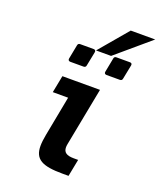

<svg xmlns="http://www.w3.org/2000/svg" viewBox="-169 -1048 959 1155"><g transform="rotate(20 310.5 -470.5)"><path d="M309.1 -761.7H405.3L621.1 -945.3H464.4ZM186.5 -644.5H272C280.8 -644.5 286.1 -648.9 287.6 -657.7L305.7 -748.5C307.6 -758.3 303.2 -764.6 293 -764.6H206.5C197.8 -764.6 192.4 -760.3 190.9 -751.5L173.3 -660.6C171.4 -650.9 176.8 -644.5 186.5 -644.5ZM418.5 -644.5H504.4C513.2 -644.5 518.6 -648.9 520 -657.7L538.1 -748.5C540 -758.3 535.6 -764.6 525.4 -764.6H438.5C429.7 -764.6 424.3 -760.3 422.9 -751.5L405.3 -660.6C403.3 -650.9 408.7 -644.5 418.5 -644.5ZM373.5 3.9H411.6L433.1 -106H404.8C359.4 -106 338.4 -120.1 338.4 -152.8C338.4 -159.7 339.4 -166.5 340.8 -174.3L412.6 -546.9H171.9L150.4 -437H248.5L199.7 -181.2C194.3 -152.8 191.4 -128.9 191.4 -108.4C191.4 -22.5 242.7 3.9 373.5 3.9Z"/></g></svg>

Font: Hack
Style: Bold Oblique
Weight: 700
Italic angle: -12°
Monospace: yes
Designer: Christopher Simpkins
Foundry: Christopher Simpkins
Version: Version 2.010